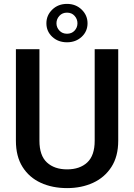

<svg xmlns="http://www.w3.org/2000/svg" viewBox="-20 -966 694 996"><path d="M471.2 -710.9H593.3V-235.8Q593.3 -154.8 558.1 -100.1Q522.9 -45.4 462.9 -17.8Q402.8 9.8 328.1 9.8Q251.5 9.8 191.4 -17.8Q131.3 -45.4 96.9 -100.1Q62.5 -154.8 62.5 -235.8V-710.9H184.6V-235.8Q184.6 -159.2 223.4 -123.3Q262.2 -87.4 328.1 -87.4Q394 -87.4 432.6 -123.3Q471.2 -159.2 471.2 -235.8ZM220.7 -845.2Q220.7 -886.7 251.2 -916.3Q281.7 -945.8 327.6 -945.8Q373 -945.8 403.6 -916.3Q434.1 -886.7 434.1 -845.2Q434.1 -803.2 403.6 -774.9Q373 -746.6 327.6 -746.6Q281.7 -746.6 251.2 -774.9Q220.7 -803.2 220.7 -845.2ZM272.9 -845.2Q272.9 -823.7 288.1 -807.4Q303.2 -791 327.6 -791Q352.1 -791 366.9 -807.1Q381.8 -823.2 381.8 -845.2Q381.8 -867.2 366.9 -883.8Q352.1 -900.4 327.6 -900.4Q303.2 -900.4 288.1 -883.8Q272.9 -867.2 272.9 -845.2Z"/></svg>

Font: Vazirmatn RD UI FD Medium
Style: Regular
Weight: 500
Designer: Saber Rastikerdar
Foundry: Saber Rastikerdar
Version: Version 33.003